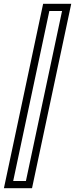

<svg xmlns="http://www.w3.org/2000/svg" viewBox="-42 -770 392 1004"><path d="M-21.5 214 183.5 -750H330.5L125.5 214ZM27 176.5H93.5L282.5 -712.5H216Z"/></svg>

Font: Tourney Condensed Regular
Style: Italic
Weight: 400
Width: 3
Italic angle: -12°
Designer: Tyler Finck
Foundry: Etcetera Type Co
Version: Version 1.010; ttfautohint (v1.8.3)